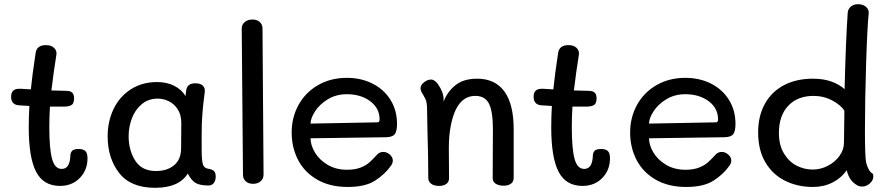

<svg xmlns="http://www.w3.org/2000/svg" viewBox="-20 -885 4216 915"><path d="M397 -131Q397 -74 360 -36.5Q323 1 266 1Q187 1 152 -66.5Q117 -134 117 -278Q117 -329 120 -380L72 -383Q33 -385 33 -424Q33 -444 43.5 -453.5Q54 -463 78 -462L127 -459Q133 -522 150 -634Q156 -670 199 -670Q224 -670 237.5 -657Q251 -644 249 -626Q235 -539 225 -454Q279 -452 296 -452Q315 -452 324 -443.5Q333 -435 333 -417Q333 -395 323.5 -386.5Q314 -378 289 -377H218Q215 -329 215 -278Q215 -177 228 -128.5Q241 -80 274 -80Q312 -80 315 -139Q315 -157 323.5 -166Q332 -175 354 -175Q377 -175 387 -165Q397 -155 397 -131Z M1008 -43Q1008 -25 999 -13Q990 -1 974 -1Q933 -1 912.5 -13Q892 -25 875 -58Q833 10 719 10Q603 10 548 -60.5Q493 -131 493 -236Q493 -306 521 -365Q549 -424 603 -459Q657 -494 729 -494Q775 -494 810.5 -476Q846 -458 864 -427L867 -452Q871 -488 910 -488Q936 -488 947 -476.5Q958 -465 956 -448Q946 -373 944 -335Q941 -299 941 -241V-175Q941 -123 946.5 -103Q952 -83 976 -80Q991 -78 999.5 -70Q1008 -62 1008 -43ZM844 -298Q844 -339 826.5 -365Q809 -391 783.5 -403Q758 -415 732 -415Q687 -415 655.5 -388.5Q624 -362 608.5 -321Q593 -280 593 -236Q593 -169 624.5 -119.5Q656 -70 723 -70Q776 -70 809 -97Q842 -124 843 -175Q844 -220 844 -298Z M1138 -52 1132 -748Q1132 -768 1146.5 -780Q1161 -792 1183 -792Q1205 -792 1218 -780Q1231 -768 1231 -749L1236 -53Q1236 -33 1222 -21Q1208 -9 1186 -9Q1164 -9 1151 -21Q1138 -33 1138 -52Z M1370 -253Q1370 -326 1403 -385.5Q1436 -445 1496 -479.5Q1556 -514 1633 -514Q1701 -514 1755.5 -486.5Q1810 -459 1841 -409Q1872 -359 1872 -295Q1872 -261 1862 -246.5Q1852 -232 1821 -231L1460 -226Q1460 -193 1481 -158Q1502 -123 1541.5 -99.5Q1581 -76 1634 -76Q1672 -76 1698.5 -86.5Q1725 -97 1741 -111.5Q1757 -126 1779 -150Q1790 -161 1807 -161Q1823 -161 1837.5 -148.5Q1852 -136 1852 -120Q1852 -107 1843 -95Q1815 -55 1768 -24.5Q1721 6 1637 6Q1552 6 1491.5 -29Q1431 -64 1400.5 -123Q1370 -182 1370 -253ZM1778 -302Q1784 -302 1786.5 -305.5Q1789 -309 1789 -316Q1789 -369 1744.5 -402.5Q1700 -436 1633 -436Q1582 -436 1542.5 -412Q1503 -388 1481.5 -354.5Q1460 -321 1460 -296Z M2428 -269V-38Q2428 -19 2415 -9.5Q2402 0 2380 0Q2358 0 2343 -9Q2328 -18 2328 -36L2329 -270Q2329 -353 2310.5 -390.5Q2292 -428 2245 -428Q2155 -428 2128 -284Q2119 -240 2119 -178L2120 -36Q2120 -18 2107 -8.5Q2094 1 2072 1Q2048 1 2034.5 -9.5Q2021 -20 2021 -36Q2021 -136 2017 -268Q2015 -346 2015 -376Q2014 -398 2008.5 -410.5Q2003 -423 1988 -448Q1984 -458 1984 -465Q1984 -480 2001 -493Q2018 -506 2034 -506Q2051 -506 2067 -484Q2094 -445 2094 -413V-401Q2112 -448 2150.5 -479Q2189 -510 2254 -510Q2339 -510 2383.5 -449.5Q2428 -389 2428 -269Z M2887 -131Q2887 -74 2850 -36.5Q2813 1 2756 1Q2677 1 2642 -66.5Q2607 -134 2607 -278Q2607 -329 2610 -380L2562 -383Q2523 -385 2523 -424Q2523 -444 2533.5 -453.5Q2544 -463 2568 -462L2617 -459Q2623 -522 2640 -634Q2646 -670 2689 -670Q2714 -670 2727.5 -657Q2741 -644 2739 -626Q2725 -539 2715 -454Q2769 -452 2786 -452Q2805 -452 2814 -443.5Q2823 -435 2823 -417Q2823 -395 2813.5 -386.5Q2804 -378 2779 -377H2708Q2705 -329 2705 -278Q2705 -177 2718 -128.5Q2731 -80 2764 -80Q2802 -80 2805 -139Q2805 -157 2813.5 -166Q2822 -175 2844 -175Q2867 -175 2877 -165Q2887 -155 2887 -131Z M2983 -253Q2983 -326 3016 -385.5Q3049 -445 3109 -479.5Q3169 -514 3246 -514Q3314 -514 3368.5 -486.5Q3423 -459 3454 -409Q3485 -359 3485 -295Q3485 -261 3475 -246.5Q3465 -232 3434 -231L3073 -226Q3073 -193 3094 -158Q3115 -123 3154.5 -99.5Q3194 -76 3247 -76Q3285 -76 3311.5 -86.5Q3338 -97 3354 -111.5Q3370 -126 3392 -150Q3403 -161 3420 -161Q3436 -161 3450.5 -148.5Q3465 -136 3465 -120Q3465 -107 3456 -95Q3428 -55 3381 -24.5Q3334 6 3250 6Q3165 6 3104.5 -29Q3044 -64 3013.5 -123Q2983 -182 2983 -253ZM3391 -302Q3397 -302 3399.5 -305.5Q3402 -309 3402 -316Q3402 -369 3357.5 -402.5Q3313 -436 3246 -436Q3195 -436 3155.5 -412Q3116 -388 3094.5 -354.5Q3073 -321 3073 -296Z M3593 -254Q3593 -332 3625 -390Q3657 -448 3716 -479Q3775 -510 3854 -510Q3905 -510 3943 -496Q3981 -482 4005 -460Q4011 -701 4020 -826Q4022 -843 4035.5 -854Q4049 -865 4069 -865Q4092 -865 4106.5 -853Q4121 -841 4120 -822Q4113 -756 4107.5 -580Q4102 -404 4102 -266Q4102 -133 4108 -109Q4119 -68 4138 -58Q4142 -56 4142 -44Q4142 -26 4125.5 -11Q4109 4 4089 4Q4072 4 4062 -4Q4027 -24 4015 -74Q3990 -37 3948 -15.5Q3906 6 3854 6Q3781 6 3721.5 -23.5Q3662 -53 3627.5 -111.5Q3593 -170 3593 -254ZM4002 -205Q4002 -251 4003 -277L4004 -357Q3989 -383 3947.5 -405.5Q3906 -428 3857 -428Q3781 -428 3736.5 -381Q3692 -334 3692 -251Q3692 -194 3715.5 -154.5Q3739 -115 3775.5 -96Q3812 -77 3853 -77Q3891 -77 3925.5 -95Q3960 -113 3981 -142.5Q4002 -172 4002 -205Z"/></svg>

Font: Mali Medium
Style: Regular
Weight: 500
Version: Version 1.000; ttfautohint (v1.6)